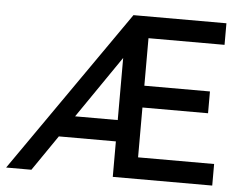

<svg xmlns="http://www.w3.org/2000/svg" viewBox="-50 -763 1070 825"><g transform="rotate(5 484.5 -350.0)"><path d="M5 0 493 -700H894V-607H566V-402H849V-308H566V-93H894V0H465V-153H219L114 0ZM465 -245V-513L281 -245Z"/></g></svg>

Font: Mach
Style: Regular
Weight: 400
Version: Version 1.002